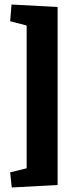

<svg xmlns="http://www.w3.org/2000/svg" viewBox="-20 -709 327 850"><path d="M31 -689 235 -678V110L32 121L25 54L98 36V-596L25 -615Z"/></svg>

Font: Grenze Gotisch Black
Style: Regular
Weight: 900
Designer: Renata Polastri
Foundry: Omnibus-Type
Version: Version 1.001